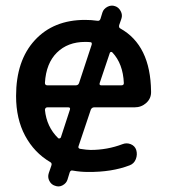

<svg xmlns="http://www.w3.org/2000/svg" viewBox="-20 -601 599 682"><path d="M282.2 -452.1Q220.7 -452.1 182.1 -414.1Q143.6 -376 139.6 -306.6Q139.6 -297.9 148.4 -297.9H249Q257.8 -297.9 260.7 -305.7L305.7 -442.4Q307.6 -451.2 300.8 -451.2Q294.9 -452.1 282.2 -452.1ZM228.5 -211.9Q230.5 -219.7 222.7 -219.7H148.4Q140.6 -219.7 139.6 -210.9Q145.5 -150.4 186.5 -110.4Q188.5 -108.4 191.9 -109.4Q195.3 -110.4 196.3 -113.3ZM334 -305.7Q332 -297.9 339.8 -297.9H411.1Q419.9 -297.9 419.9 -305.7Q417 -375 378.9 -415Q377 -417 374 -416.5Q371.1 -416 370.1 -413.1ZM158.2 -25.4Q101.6 -58.6 69.3 -118.7Q37.1 -178.7 37.1 -259.8Q37.1 -385.7 103.5 -458Q169.9 -530.3 282.2 -530.3Q304.7 -530.3 325.2 -527.3Q334 -525.4 336.9 -534.2L343.8 -556.6Q347.7 -569.3 361.3 -576.7Q375 -584 388.7 -579.1Q401.4 -575.2 408.7 -561.5Q416 -547.9 411.1 -534.2L403.3 -511.7Q401.4 -502.9 407.2 -500Q514.6 -440.4 516.6 -276.4Q517.6 -252 500 -235.8Q482.4 -219.7 458 -219.7H314.5Q306.6 -219.7 302.7 -211.9L258.8 -81.1Q256.8 -74.2 264.6 -72.3Q289.1 -68.4 301.8 -68.4Q361.3 -68.4 415 -88.9Q429.7 -94.7 444.3 -88.9Q459 -83 463.9 -68.4Q468.8 -51.8 462.4 -35.6Q456.1 -19.5 440.4 -13.7Q377 10.7 292 9.8Q265.6 9.8 238.3 4.9Q230.5 2.9 227.5 11.7L219.7 37.1Q215.8 49.8 202.6 57.1Q189.5 64.5 174.8 58.6Q162.1 54.7 155.3 41.5Q148.4 28.3 153.3 13.7L162.1 -11.7Q166 -21.5 158.2 -25.4Z"/></svg>

Font: Rounded Mgen+ 2p medium
Style: Regular
Weight: 500
Designer: [Source Han Sans]
Ryoko NISHIZUKA  (kana & ideographs); Paul D. Hunt (Latin, Greek & Cyrillic); Wenlong ZHANG  (bopomofo
Version: Version 1.059.20150602